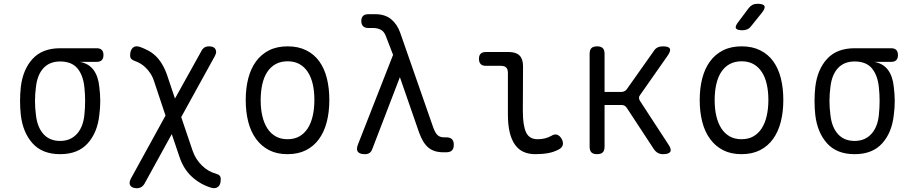

<svg xmlns="http://www.w3.org/2000/svg" viewBox="-20 -805 4840 1015"><path d="M491 -478H402Q450 -469 475 -434.5Q500 -400 505 -345Q510 -308 510 -271Q510 -234 505 -197Q495 -104 443.5 -47Q392 10 298 10Q204 10 152.5 -47Q101 -104 90 -197Q86 -234 86 -271Q86 -308 90 -345Q101 -438 152.5 -494Q204 -550 298 -550H491Q509 -550 518 -541Q527 -532 527 -514Q527 -496 518 -487Q509 -478 491 -478ZM298 -60Q326 -60 348 -69.5Q370 -79 386.5 -97Q403 -115 413 -140.5Q423 -166 426 -197Q430 -234 430 -271Q430 -308 426 -345Q419 -409 388.5 -444.5Q358 -480 298 -480Q242 -480 209.5 -444.5Q177 -409 170 -345Q165 -308 165 -271Q165 -234 170 -197Q177 -133 209.5 -96.5Q242 -60 298 -60Z M1116 -509 938 -186 998 -9Q1006 15 1019 35Q1032 55 1048.5 71Q1065 87 1083.5 97.5Q1102 108 1121 113Q1135 117 1141 123.5Q1147 130 1147 142Q1147 157 1143.5 167Q1140 177 1133 182.5Q1126 188 1117 189.5Q1108 191 1095 187Q1037 169 993 128Q949 87 928 22L888 -96L745 164Q738 177 727.5 183.5Q717 190 702 190Q693 190 684 187Q675 184 670 177.5Q665 171 665 161.5Q665 152 672 139L855 -194L796 -371Q788 -397 776 -415.5Q764 -434 750 -447.5Q736 -461 721.5 -469.5Q707 -478 694 -482Q680 -487 674 -493.5Q668 -500 668 -512Q668 -526 671.5 -536Q675 -546 682 -552.5Q689 -559 698.5 -560Q708 -561 720 -557Q742 -549 763 -538Q784 -527 802 -510Q820 -493 835.5 -468Q851 -443 863 -409L905 -284L1044 -534Q1051 -548 1061 -554Q1071 -560 1086 -560Q1096 -560 1104.5 -557Q1113 -554 1117.5 -547.5Q1122 -541 1122.5 -531.5Q1123 -522 1116 -509Z M1500 10Q1444 10 1403 -11Q1362 -32 1334 -70Q1306 -108 1292.5 -160.5Q1279 -213 1279 -276Q1279 -339 1292.5 -391Q1306 -443 1333.5 -480.5Q1361 -518 1402.5 -539Q1444 -560 1501 -560Q1557 -560 1599 -539Q1641 -518 1668 -480.5Q1695 -443 1708 -391Q1721 -339 1721 -277Q1721 -213 1707.5 -160.5Q1694 -108 1666.5 -70Q1639 -32 1597.5 -11Q1556 10 1500 10ZM1500 -69Q1536 -69 1562.5 -84Q1589 -99 1606.5 -126Q1624 -153 1633 -191.5Q1642 -230 1642 -277Q1642 -322 1633.5 -359.5Q1625 -397 1607.5 -424Q1590 -451 1563.5 -466Q1537 -481 1501 -481Q1464 -481 1437 -466Q1410 -451 1392.5 -424Q1375 -397 1366.5 -359Q1358 -321 1358 -275Q1358 -229 1367 -191Q1376 -153 1393.5 -126Q1411 -99 1437.5 -84Q1464 -69 1500 -69Z M1948 -17Q1943 -3 1933.5 3.5Q1924 10 1909 10Q1881 10 1871.5 -3Q1862 -16 1873 -43L2058 -515L2019 -616Q2010 -639 1992.5 -648Q1975 -657 1952 -657H1927Q1909 -657 1899.5 -666.5Q1890 -676 1890 -694Q1890 -712 1899.5 -721Q1909 -730 1927 -730H1964Q2015 -730 2047.5 -703.5Q2080 -677 2096 -631L2271 -129Q2282 -100 2294.5 -89.5Q2307 -79 2327 -79H2339Q2359 -79 2369 -69.5Q2379 -60 2379 -40Q2379 -19 2369 -9.5Q2359 0 2339 0H2323Q2275 0 2245.5 -24Q2216 -48 2196 -103L2094 -397Z M2744 -218Q2744 -142 2761 -105.5Q2778 -69 2822 -69Q2841 -69 2859 -73Q2877 -77 2895 -87Q2912 -98 2926 -92.5Q2940 -87 2949 -71Q2959 -53 2955 -38.5Q2951 -24 2934 -15Q2908 -1 2877.5 4.5Q2847 10 2809 10Q2775 10 2748 -2Q2721 -14 2702.5 -40Q2684 -66 2674.5 -105.5Q2665 -145 2665 -200V-420Q2665 -439 2656 -448Q2647 -457 2628 -457H2548Q2530 -457 2521 -466.5Q2512 -476 2512 -494Q2512 -512 2521 -521Q2530 -530 2548 -530H2670Q2708 -530 2726.5 -511.5Q2745 -493 2745 -455Z M3136 10Q3116 10 3106.5 0.5Q3097 -9 3097 -30V-520Q3097 -541 3106.5 -550.5Q3116 -560 3137 -560Q3157 -560 3166.5 -550.5Q3176 -541 3176 -520V-319H3265Q3274 -319 3281.5 -323Q3289 -327 3294 -334L3436 -535Q3444 -548 3456 -554Q3468 -560 3484 -560Q3515 -560 3521 -548Q3527 -536 3509 -510L3364 -303Q3358 -296 3358 -288Q3358 -280 3363 -272L3513 -42Q3531 -16 3523.5 -3Q3516 10 3485 10Q3470 10 3458 3.5Q3446 -3 3437 -16L3294 -234Q3289 -242 3282 -246Q3275 -250 3265 -250H3176V-30Q3176 -9 3166.5 0.5Q3157 10 3136 10Z M3900 10Q3844 10 3803 -11Q3762 -32 3734 -70Q3706 -108 3692.5 -160.5Q3679 -213 3679 -276Q3679 -339 3692.5 -391Q3706 -443 3733.5 -480.5Q3761 -518 3802.5 -539Q3844 -560 3901 -560Q3957 -560 3999 -539Q4041 -518 4068 -480.5Q4095 -443 4108 -391Q4121 -339 4121 -277Q4121 -213 4107.5 -160.5Q4094 -108 4066.5 -70Q4039 -32 3997.5 -11Q3956 10 3900 10ZM3900 -69Q3936 -69 3962.5 -84Q3989 -99 4006.5 -126Q4024 -153 4033 -191.5Q4042 -230 4042 -277Q4042 -322 4033.5 -359.5Q4025 -397 4007.5 -424Q3990 -451 3963.5 -466Q3937 -481 3901 -481Q3864 -481 3837 -466Q3810 -451 3792.5 -424Q3775 -397 3766.5 -359Q3758 -321 3758 -275Q3758 -229 3767 -191Q3776 -153 3793.5 -126Q3811 -99 3837.5 -84Q3864 -69 3900 -69ZM3951 -667Q3942 -655 3930.5 -650Q3919 -645 3905 -645Q3876 -645 3870.5 -655.5Q3865 -666 3883 -689L3937 -761Q3946 -773 3957.5 -779Q3969 -785 3984 -785Q4015 -785 4021 -773.5Q4027 -762 4008 -738Z M4691 -478H4602Q4650 -469 4675 -434.5Q4700 -400 4705 -345Q4710 -308 4710 -271Q4710 -234 4705 -197Q4695 -104 4643.5 -47Q4592 10 4498 10Q4404 10 4352.5 -47Q4301 -104 4290 -197Q4286 -234 4286 -271Q4286 -308 4290 -345Q4301 -438 4352.5 -494Q4404 -550 4498 -550H4691Q4709 -550 4718 -541Q4727 -532 4727 -514Q4727 -496 4718 -487Q4709 -478 4691 -478ZM4498 -60Q4526 -60 4548 -69.5Q4570 -79 4586.5 -97Q4603 -115 4613 -140.5Q4623 -166 4626 -197Q4630 -234 4630 -271Q4630 -308 4626 -345Q4619 -409 4588.5 -444.5Q4558 -480 4498 -480Q4442 -480 4409.5 -444.5Q4377 -409 4370 -345Q4365 -308 4365 -271Q4365 -234 4370 -197Q4377 -133 4409.5 -96.5Q4442 -60 4498 -60Z"/></svg>

Font: Maple Mono NL Light
Style: Regular
Weight: 300
Monospace: yes
Designer: subframe7536
Version: Version 7.000